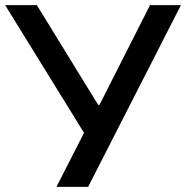

<svg xmlns="http://www.w3.org/2000/svg" viewBox="-26 -725 722 745"><path d="M193 0 312 -233 309 -195 -6 -705H117L355 -318H360L556 -705H676L316 0Z"/></svg>

Font: Nunito Sans 6pt SemiBold
Style: Regular
Weight: 600
Version: Version 3.101;gftools[0.9.27]